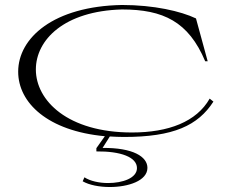

<svg xmlns="http://www.w3.org/2000/svg" viewBox="-20 -535 923 771"><path d="M478 15C677 15 775 -31 837 -127L822 -139C769 -46 657 -3 510 -3C252 -3 124 -131 124 -256C124 -375 238 -491 470 -497C636 -497 737 -448 804 -289H814L767 -461C706 -490 598 -515 470 -515C195 -510 53 -383 53 -247C53 -122 172 -9 401 12L367 60V73C465 72 530 96 530 140C530 180 473 200 414 200C378 200 342 192 319 177L312 193C338 208 379 216 421 216C495 216 572 191 572 139C572 94 514 58 392 59L421 13C439 14 458 15 478 15Z"/></svg>

Font: Sprat Extended Light
Style: Regular
Weight: 300
Width: 9
Designer: Ethan Nakache
Foundry: Collletttivo
Version: Version 2.000;Glyphs 3.2 (3217)